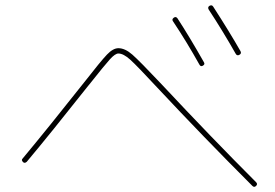

<svg xmlns="http://www.w3.org/2000/svg" viewBox="-20 -782 1040 725"><path d="M733 -538Q685 -624 633 -702Q628 -709 636 -715Q644 -721 650 -713Q695 -644 750 -547Q755 -539 746 -534Q738 -529 733 -538ZM870 -579Q820 -667 768 -746Q763 -755 771 -760Q780 -765 785 -757Q847 -661 888 -589Q893 -580 884 -575Q875 -570 870 -579ZM81 -171Q73 -164 67 -170Q59 -178 66 -184Q165 -303 297 -470Q361 -552 384 -576Q407 -600 427 -600Q452 -600 479.5 -576Q507 -552 590 -464Q777 -264 947 -94Q954 -87 947 -80Q940 -73 933 -80Q748 -265 575 -450Q498 -533 472 -556.5Q446 -580 427 -580Q415 -580 395 -558Q375 -536 318 -464Q315 -460 313 -458Q169 -276 81 -171Z"/></svg>

Font: Rounded Mplus 1c Thin
Style: Regular
Weight: 250
Version: Version 1.059.20150529